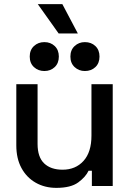

<svg xmlns="http://www.w3.org/2000/svg" viewBox="-20 -901 630 930"><path d="M59 -197V-493H162V-204Q162 -140 194 -109.5Q226 -79 283 -79Q346 -79 384.5 -121.5Q423 -164 423 -244V-493H526V0H425V-74H409Q395 -44 359 -17.5Q323 9 253 9Q197 9 153 -16Q109 -41 84 -87Q59 -133 59 -197ZM321 -627Q321 -659 341.5 -678Q362 -697 391 -697Q422 -697 442 -678Q462 -659 462 -627Q462 -595 442 -576Q422 -557 391 -557Q362 -557 341.5 -576Q321 -595 321 -627ZM124 -627Q124 -659 144.5 -678Q165 -697 195 -697Q225 -697 245 -678Q265 -659 265 -627Q265 -595 245 -576Q225 -557 195 -557Q165 -557 144.5 -576Q124 -595 124 -627ZM264 -739 163 -881H282L357 -739Z"/></svg>

Font: Space Grotesk Frontify Medium
Style: Regular
Weight: 500
Designer: Florian Karsten
Version: Version 2.000